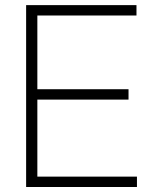

<svg xmlns="http://www.w3.org/2000/svg" viewBox="-20 -748 611 768"><path d="M84.5 0V-727.5H525.9V-686H129.4V-391.1H494.1V-349.6H129.4V-41.5H527.8V0Z"/></svg>

Font: Inter 28pt ExtraLight
Style: Regular
Weight: 250
Designer: Rasmus Andersson
Foundry: rsms
Version: Version 4.001;git-66647c0bb